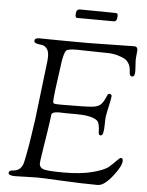

<svg xmlns="http://www.w3.org/2000/svg" viewBox="-59 -919 749 975"><g transform="rotate(5 315.5 -432.0)"><path d="M289 -845Q289 -872 309 -872Q386 -872 419 -871Q452 -870 489 -870Q497 -870 499.5 -867.5Q502 -865 502 -856Q502 -827 485 -827Q478 -827 397.5 -827.5Q317 -828 297 -828Q289 -828 289 -845ZM20 -14Q20 -27 42 -28Q78 -30 91 -65Q97 -83 111 -163Q111 -166 119 -215Q127 -264 131 -296L167 -599Q168 -608 168 -620Q168 -648 156 -661.5Q144 -675 130 -676Q116 -677 104 -680.5Q92 -684 92 -693Q92 -708 115 -708Q124 -708 156.5 -707.5Q189 -707 245.5 -706.5Q302 -706 368 -706Q389 -706 487 -708Q585 -710 599 -710Q617 -710 617 -691Q617 -686 615 -668.5Q613 -651 613 -638Q613 -631 614.5 -613Q616 -595 616 -584Q616 -556 603 -556Q594 -556 591 -563Q588 -570 588 -580Q588 -590 584 -605Q580 -620 569 -632Q565 -637 555 -643Q545 -649 520 -656.5Q495 -664 464 -664Q426 -664 383 -665.5Q340 -667 310 -667Q266 -667 256.5 -657Q247 -647 239 -599Q214 -424 214 -396Q214 -386 220.5 -384Q227 -382 257 -382Q387 -382 417.5 -386Q448 -390 461 -406Q471 -418 477 -432Q483 -446 486 -452Q489 -458 495 -458Q507 -458 507 -447Q507 -438 498.5 -400.5Q490 -363 487 -343Q485 -332 485 -304Q485 -276 481.5 -260Q478 -244 469 -244Q458 -244 458 -260Q458 -308 441 -320Q412 -341 334 -341Q304 -341 285.5 -341Q267 -341 262.5 -341.5Q258 -342 255 -342Q252 -342 249 -342Q211 -342 210 -325Q207 -295 197.5 -235.5Q188 -176 181 -130Q174 -84 174 -77Q174 -53 198 -46.5Q222 -40 300 -40Q385 -40 444.5 -55.5Q504 -71 525.5 -89.5Q547 -108 561.5 -123.5Q576 -139 582 -139Q592 -139 592 -125Q592 -98 550 -45Q508 8 476 8Q404 8 296.5 2.5Q189 -3 167 -3Q139 -3 109 -1.5Q79 0 55 0Q20 0 20 -14Z"/></g></svg>

Font: OFL Sorts Mill Goudy TT
Style: Italic
Weight: 500
Italic angle: -6°
Version: Version 003.000